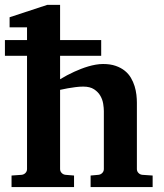

<svg xmlns="http://www.w3.org/2000/svg" viewBox="-20 -760 666 780"><path d="M348.1 0V-46.9L379.9 -49.8Q389.2 -50.8 395.5 -57.4Q401.9 -64 401.9 -73.2V-309.1Q401.9 -321.3 399.2 -338.4Q396.5 -355.5 387.7 -370.8Q378.9 -386.2 362.3 -397.2Q345.7 -408.2 317.9 -408.2Q302.7 -408.2 286.4 -406Q270 -403.8 255.9 -401.4Q239.7 -398.4 224.1 -395V-73.2Q224.1 -64 230.5 -57.4Q236.8 -50.8 246.1 -49.8L280.8 -46.9V0H26.9V-46.9L67.9 -49.8Q77.1 -50.8 83.5 -57.4Q89.8 -64 89.8 -73.2V-533.2H0V-597.2H89.8V-648.9H19V-689.9L171.9 -740.2H224.1V-597.2H391.1V-533.2H224.1V-438Q252 -455.1 282.2 -468.8Q294.9 -474.6 309.3 -480.2Q323.7 -485.8 338.6 -490.2Q353.5 -494.6 368.9 -497.3Q384.3 -500 398.9 -500Q428.2 -500 450 -492.4Q471.7 -484.9 487.1 -472.4Q502.4 -460 512 -443.6Q521.5 -427.2 526.9 -409.7Q532.2 -392.1 534.2 -374.8Q536.1 -357.4 536.1 -342.8V-73.2Q536.1 -64 542.5 -57.4Q548.8 -50.8 558.1 -49.8L600.1 -46.9V0Z"/></svg>

Font: Charis SIL CyrE
Style: Bold
Weight: 700
Foundry: SIL International
Version: Version 5.000